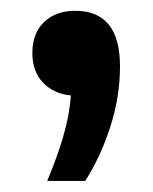

<svg xmlns="http://www.w3.org/2000/svg" viewBox="-20 -170 283 356"><path d="M67.5 165.5Q86 121.5 97.2 83.2Q108.5 45 111.5 7Q79.5 4 59.8 -16.8Q40 -37.5 40 -71.5Q40 -108.5 61.8 -129.2Q83.5 -150 119.5 -150Q202.5 -150 202.5 -47Q202.5 9.5 184.5 65.2Q166.5 121 138 165.5Z"/></svg>

Font: Encode Sans Semi Condensed SemiBold
Style: Regular
Weight: 600
Width: 4
Designer: Multiple Designers
Foundry: Impallari Type
Version: Version 3.000; ttfautohint (v1.8.3) -l 8 -r 50 -G 200 -x 14 